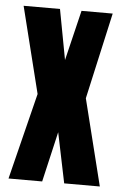

<svg xmlns="http://www.w3.org/2000/svg" viewBox="-51 -738 497 773"><g transform="rotate(5 197.0 -351.0)"><path d="M295 -351 382 -2H238L196 -205L149 -2H13L100 -351L13 -700H160L198 -497L247 -700H373Z"/></g></svg>

Font: Bayformers-TFTCGName
Style: Regular
Weight: 400
Designer: billmoo
Foundry: Bayformers
Version: Version 1.021;Fontself Maker 3.5.4